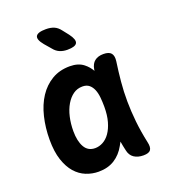

<svg xmlns="http://www.w3.org/2000/svg" viewBox="-143 -889 887 1004"><g transform="rotate(-20 300.0 -387.5)"><path d="M234 10Q198 10 164.5 -3.5Q131 -17 105.5 -46Q80 -75 64.5 -121.5Q49 -168 49 -234Q49 -301 63.5 -361Q78 -421 107 -465Q136 -509 179 -534.5Q222 -560 279 -560Q326 -560 355 -537Q378 -519 393 -493Q394 -497 394 -501Q399 -531 417.5 -545.5Q436 -560 466 -560Q497 -560 509 -545.5Q521 -531 517 -501Q509 -446 504 -392Q499 -338 499.5 -283.5Q500 -229 506 -171Q512 -113 526 -48Q533 -18 523.5 -4Q514 10 483 10Q452 10 431 -4Q410 -18 404 -48Q398 -74 394 -99Q389 -89 383 -79Q360 -37 323 -13.5Q286 10 234 10ZM259 -112Q281 -112 302.5 -123.5Q324 -135 340.5 -158.5Q357 -182 367 -217Q377 -252 377 -299Q377 -326 374.5 -351.5Q372 -377 364 -396Q356 -415 342 -426.5Q328 -438 305 -438Q276 -438 253.5 -422Q231 -406 214.5 -378Q198 -350 189.5 -313Q181 -276 181 -234Q181 -179 200 -145.5Q219 -112 259 -112ZM192 -715Q163 -750 172.5 -767.5Q182 -785 228 -785Q254 -785 273 -777Q292 -769 307 -749L333 -716Q360 -680 351.5 -662.5Q343 -645 298 -645Q275 -645 256 -653Q237 -661 223 -679Z"/></g></svg>

Font: Maple Mono
Style: Bold
Weight: 700
Monospace: yes
Designer: subframe7536
Version: Version 7.200